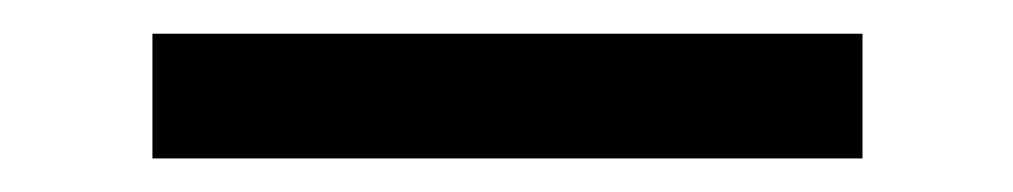

<svg xmlns="http://www.w3.org/2000/svg" viewBox="-20 -361 607 115"><path d="M71.3 -340.8V-266.1H496.6V-340.8Z"/></svg>

Font: Estedad Medium
Style: Regular
Weight: 500
Designer: Amin Abedi
Version: Version 7.3